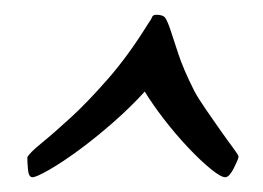

<svg xmlns="http://www.w3.org/2000/svg" viewBox="-20 -716 356 260"><path d="M17 -503Q20 -509 36 -522Q52 -535 75.5 -556.5Q99 -578 126.5 -609.5Q154 -641 180 -683Q185 -690 186 -693Q187 -696 192 -696Q201 -696 204 -691.5Q207 -687 211 -675Q215 -663 221.5 -643Q228 -623 243 -593Q249 -582 259 -567.5Q269 -553 278.5 -539.5Q288 -526 295.5 -516Q303 -506 303 -504Q303 -502 301 -497.5Q299 -493 296.5 -488Q294 -483 291 -479.5Q288 -476 285 -476Q279 -476 265 -487.5Q251 -499 234.5 -516.5Q218 -534 202.5 -554Q187 -574 176 -592Q157 -571 133 -550Q109 -529 86.5 -512.5Q64 -496 46.5 -486Q29 -476 24 -476Q19 -476 18 -485.5Q17 -495 17 -503Z"/></svg>

Font: Vermiglione SemiBold
Style: Italic
Weight: 600
Italic angle: -11°
Version: Version 1.000